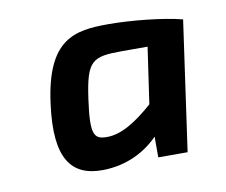

<svg xmlns="http://www.w3.org/2000/svg" viewBox="-50 -670 546 464"><g transform="rotate(-10 223.5 -438.5)"><path d="M242 -611C159 -611 91 -601 71 -444C54 -314 90 -265 169 -266C228 -267 274 -292 305 -324V-273H377L422 -591C376 -603 298 -611 242 -611ZM163 -440C176 -534 190 -541 264 -541H326L306 -403C264 -366 227 -343 192 -343C160 -343 151 -354 163 -440Z"/></g></svg>

Font: Exo 2 Semi Bold
Style: Italic
Weight: 600
Italic angle: -8°
Designer: Natanael Gama
Version: Version 1.001;PS 001.001;hotconv 1.0.88;makeotf.lib2.5.64775